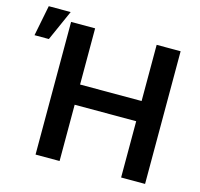

<svg xmlns="http://www.w3.org/2000/svg" viewBox="-209 -897 1062 1017"><g transform="rotate(15 322.5 -388.5)"><path d="M71.3 0V-727.5H203.1V-419.4H540.5V-727.5H671.9V0H540.5V-308.6H203.1V0ZM-97.7 -609.4 -64.5 -777.3H55.7L-19 -609.4Z"/></g></svg>

Font: Inter Semi Bold
Style: Regular
Weight: 600
Designer: Rasmus Andersson
Foundry: rsms
Version: Version 4.000;git-e0f93cc